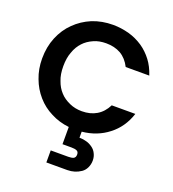

<svg xmlns="http://www.w3.org/2000/svg" viewBox="-169 -835 1106 1228"><g transform="rotate(20 384.0 -220.5)"><path d="M35.2 -350.1Q35.2 -428.7 62 -494.1Q89.8 -561.5 137.2 -606.9Q184.1 -653.8 249 -681.2Q314 -707 389.2 -707Q444.3 -707 499 -691.9Q548.3 -678.2 594.2 -647.9Q636.2 -619.1 668 -577.1Q697.8 -538.1 716.8 -481H556.2Q530.8 -531.7 487.8 -557.1Q444.8 -581.1 388.2 -581.1Q339.8 -581.1 304.2 -564.9Q263.2 -546.9 237.8 -519Q209.5 -489.3 194.8 -445.8Q179.2 -405.8 179.2 -350.1Q179.2 -293.5 194.8 -254.9Q209.5 -211.9 237.8 -182.1Q263.2 -154.3 304.2 -136.2Q342.3 -119.1 388.2 -119.1Q445.8 -119.1 487.8 -144Q530.8 -169.4 556.2 -220.2H716.8Q685.1 -122.6 609.9 -64.9Q535.2 -6.3 433.1 3.9V44.9Q459.5 44.9 481.9 51.8Q502.4 57.1 522.9 71.8Q542 85.4 551.8 106Q563 127.4 563 153.8Q563 179.7 551.8 203.1Q541.5 224.6 522.9 237.8Q501 252.4 480 258.8Q456.1 266.1 430.2 266.1H288.1V184.1H407.2Q429.7 184.1 442.9 178.2Q456.1 170.9 456.1 151.9Q456.1 132.8 442.9 127Q429.7 121.1 407.2 121.1H345.2V3.9Q277.8 -3.4 221.2 -33.2Q164.1 -61.5 123 -108.9Q81.1 -156.7 59.1 -216.8Q35.2 -277.8 35.2 -350.1Z"/></g></svg>

Font: PoppinsZ SemiBold
Style: Regular
Weight: 600
Designer: Ninad Kale (Devanagari), Jonny Pinhorn (Latin)
Foundry: Indian Type Foundry
Version: Version 3.002;FEAKit 1.0